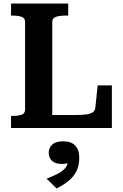

<svg xmlns="http://www.w3.org/2000/svg" viewBox="-20 -730 699 1095"><path d="M369 -710H43V-641H54Q84 -641 103.5 -634Q123 -627 123 -605V-105Q123 -83 103.5 -76Q84 -69 54 -69H43V0H618V-243H537L524 -118Q523 -100 510.5 -90.5Q498 -81 472 -77.5Q446 -74 405 -74H278V-605Q278 -627 299 -634Q320 -641 353 -641H369ZM303 345 246 289Q281 275 308 261.5Q335 248 351 230Q367 212 367 186L382 194Q372 200 359 202.5Q346 205 333 205Q296 205 277 187.5Q258 170 258 141Q258 113 278 94.5Q298 76 340 76Q386 76 409 100Q432 124 432 170Q432 214 416 246Q400 278 371 301.5Q342 325 303 345Z"/></svg>

Font: Roboto Serif 20pt SemiBold
Style: Regular
Weight: 600
Version: Version 1.008